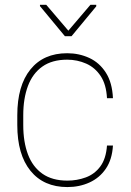

<svg xmlns="http://www.w3.org/2000/svg" viewBox="-20 -756 535 786"><path d="M259.8 -630.4 350.1 -736.3H374V-730L272.9 -607.9H245.6L143.6 -731V-736.3H169.4ZM418 -160.2H442.4Q439 -103 413.3 -65.4Q387.7 -27.8 346.4 -9Q305.2 9.8 255.9 9.8Q158.7 9.8 104.7 -56.9Q50.8 -123.5 50.8 -244.1V-284.2Q50.8 -405.3 104.5 -471.7Q158.2 -538.1 254.9 -538.1Q303.7 -538.1 345.5 -518.8Q387.2 -499.5 413.3 -458.7Q439.5 -418 442.4 -354H418Q415 -410.2 392.1 -444.8Q369.1 -479.5 332.8 -495.6Q296.4 -511.7 254.9 -511.7Q193.4 -511.7 153.6 -483.6Q113.8 -455.6 94.5 -404.3Q75.2 -353 75.2 -284.2V-244.1Q75.2 -174.8 94.5 -123.8Q113.8 -72.8 153.8 -44.7Q193.8 -16.6 255.9 -16.6Q295.4 -16.6 331.3 -29.8Q367.2 -43 390.6 -74.5Q414.1 -106 418 -160.2Z"/></svg>

Font: Robert Sans Thin
Style: Regular
Weight: 100
Designer: Christian Robertson (extended by Adam Twardoch)
Foundry: Google
Version: Version 12.135;April 2, 2019;FontCreator 11.5.0.2425 64-bit;